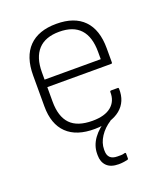

<svg xmlns="http://www.w3.org/2000/svg" viewBox="-129 -580 739 864"><g transform="rotate(-20 240.5 -148.0)"><path d="M245 11Q157 12 111 -32.5Q65 -77 65 -162V-310Q65 -400 110.5 -446.5Q156 -493 242 -493Q328 -493 373 -447Q418 -401 418 -312V-245Q418 -239 413 -239H107V-170Q107 -98 141 -62.5Q175 -27 247 -27Q306 -27 336.5 -52Q367 -77 366 -121Q366 -127 372 -127H404Q408 -127 408 -122Q410 -60 367.5 -25Q325 10 245 11ZM107 -275H376V-310Q376 -382 342.5 -418.5Q309 -455 242 -455Q175 -455 141 -418Q107 -381 107 -310ZM291 197Q253 197 234 178Q215 159 215 127V120Q215 81 239.5 47Q264 13 309 -13L323 -7V0Q290 21 270.5 51Q251 81 251 112V118Q251 162 297 162Q306 162 314.5 162Q323 162 332 159Q338 158 338 163V187Q338 189 337 190Q336 191 333 192Q324 194 313 195.5Q302 197 291 197Z"/></g></svg>

Font: Sofia Sans Semi Condensed ExtraLight
Style: Regular
Weight: 250
Version: Version 4.100